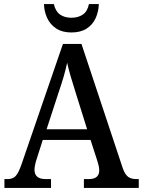

<svg xmlns="http://www.w3.org/2000/svg" viewBox="-20 -932 708 952"><path d="M2 0V-44H17Q43 -44 57.5 -59Q72 -74 88 -121L292 -714H384L589 -97Q600 -67 615 -55.5Q630 -44 657 -44H668V0H396V-44H420Q472 -44 472 -87Q472 -97 469.5 -109Q467 -121 463 -133L429 -238H192L161 -141Q157 -129 154 -114.5Q151 -100 151 -90Q151 -44 207 -44H233V0ZM211 -291H412L355 -473Q342 -515 331 -551.5Q320 -588 313 -621Q306 -588 296.5 -555Q287 -522 273 -481ZM334 -771Q289 -771 259 -790.5Q229 -810 214 -842.5Q199 -875 198 -912H247Q255 -876 277.5 -860Q300 -844 334 -844Q368 -844 391 -860Q414 -876 421 -912H470Q469 -875 454.5 -842.5Q440 -810 410 -790.5Q380 -771 334 -771Z"/></svg>

Font: Noto Serif Sinhala SemiCondensed Medium
Style: Regular
Weight: 500
Width: 4
Designer: Jelle Bosma - Monotype Design Team
Foundry: Monotype Imaging Inc.
Version: Version 2.007; ttfautohint (v1.8.4.7-5d5b)